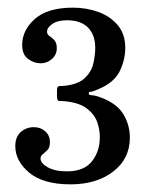

<svg xmlns="http://www.w3.org/2000/svg" viewBox="-20 -933 380 502"><path d="M20 -551Q20 -575.5 34.5 -588Q49 -600.5 68.5 -600.5Q86 -600.5 98.2 -589.8Q110.5 -579 110.5 -561Q110.5 -547.5 104.2 -541Q98 -534.5 92 -530Q86 -525.5 86 -518.5Q86 -506.5 104.5 -495.8Q123 -485 155 -485Q199.5 -485 220.2 -511Q241 -537 241 -574.5Q241 -595 233.8 -614.8Q226.5 -634.5 207.2 -649.2Q188 -664 152.5 -668Q143 -669 136 -668.8Q129 -668.5 129 -680.5V-696.5Q129 -708 135.8 -708Q142.5 -708 152 -709Q186.5 -713.5 203 -730Q219.5 -746.5 224.2 -767.8Q229 -789 229 -808Q229 -841.5 210.2 -860.8Q191.5 -880 155 -880Q131 -880 117 -870.5Q103 -861 103 -850Q103 -843 109.5 -838.8Q116 -834.5 122.2 -827.8Q128.5 -821 128.5 -807Q128.5 -790 115.8 -778.8Q103 -767.5 86.5 -767.5Q69 -767.5 53.5 -778.8Q38 -790 38 -815.5Q38 -854 71.2 -883.5Q104.5 -913 170.5 -913Q206.5 -913 237.8 -901.5Q269 -890 288.2 -866.8Q307.5 -843.5 307.5 -808Q307.5 -776.5 293 -746.8Q278.5 -717 236.5 -699.5Q221.5 -693 216.8 -693Q212 -693 212 -688.5Q212 -684.5 218.5 -684.2Q225 -684 235.5 -681Q282.5 -665.5 301 -636.8Q319.5 -608 319.5 -573Q319.5 -518 276 -484.5Q232.5 -451 164.5 -451Q93 -451 56.5 -481.5Q20 -512 20 -551Z"/></svg>

Font: Besley* Narrow Semi
Style: Regular
Weight: 600
Width: 4
Designer: Owen Earl
Foundry: indestructible type*
Version: Version 3.000; ttfautohint (v1.8.3)